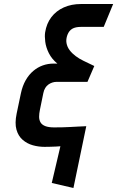

<svg xmlns="http://www.w3.org/2000/svg" viewBox="-20 -722 584 957"><path d="M497 -588 544 -702H384Q336 -702 298 -685Q260 -668 236 -636.5Q212 -605 205 -561Q202 -542 205.5 -514Q209 -486 223.5 -457Q238 -428 266 -405H246Q219 -405 193.5 -396Q168 -387 146 -368.5Q124 -350 108 -322Q92 -294 84 -256L63 -156Q53 -108 62 -76Q71 -44 93 -25Q115 -6 143.5 2Q172 10 202 10Q217 10 231.5 9.5Q246 9 259 8.5Q272 8 281 7L238 190L346 215L410 -93Q387 -92 367.5 -91Q348 -90 330 -89Q312 -88 293 -87.5Q274 -87 250 -87Q222 -87 205.5 -93.5Q189 -100 182 -112Q175 -124 175 -140Q175 -156 179 -175L196 -258Q199 -273 205.5 -283.5Q212 -294 221 -300.5Q230 -307 240.5 -310.5Q251 -314 262 -314H416L450 -393L396 -419Q375 -429 357 -442.5Q339 -456 327 -472Q315 -488 311.5 -507Q308 -526 316 -548Q324 -569 340 -578.5Q356 -588 384 -588Z"/></svg>

Font: Advent Pro
Style: Italic
Weight: 400
Italic angle: -12°
Designer: VivaRado, Andreas Kalpakidis
Foundry: VivaRado, Andreas Kalpakidis
Version: Version 3.000